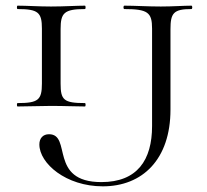

<svg xmlns="http://www.w3.org/2000/svg" viewBox="-20 -645 730 678"><path d="M194 -350V-542C194 -599 206 -613 280 -613C283 -613 283 -625 280 -625C249 -625 208 -622 160 -622C116 -622 75 -625 42 -625C39 -625 39 -613 42 -613C115 -613 128 -601 128 -544V-350C128 -292 115 -281 42 -281C39 -281 39 -269 42 -269L160 -271C208 -271 247 -269 280 -269C283 -269 283 -281 280 -281C205 -281 194 -292 194 -350ZM656 -625C628 -625 591 -622 548 -622C501 -622 457 -625 419 -625C415 -625 415 -613 419 -613C502 -613 517 -601 517 -544V-200C517 -80 465 -2 338 -2C151 -2 235 -171 153 -171C132 -171 119 -157 119 -135C119 -68 213 13 343 13C483 13 582 -82 582 -258V-542C582 -599 593 -613 656 -613C660 -613 660 -625 656 -625Z"/></svg>

Font: Cormorant Garamond
Style: Regular
Weight: 400
Designer: Christian Thalmann (Catharsis Fonts)
Foundry: Catharsis Fonts
Version: Version 4.002;Glyphs 3.4 (3410)